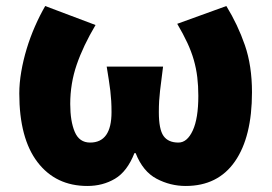

<svg xmlns="http://www.w3.org/2000/svg" viewBox="-20 -603 901 637"><path d="M270 14Q165 14 104.5 -65Q44 -144 44 -293Q44 -327 50.5 -365Q57 -403 68.5 -441Q80 -479 96 -515.5Q112 -552 130 -583L297 -520Q256 -451 234.5 -388.5Q213 -326 213 -258Q213 -201 228 -165.5Q243 -130 279 -130Q350 -130 350 -231Q350 -251 349 -268Q348 -285 346 -302Q344 -319 341 -338Q338 -357 334 -382H521Q518 -357 515.5 -338Q513 -319 511 -302Q509 -285 508 -268Q507 -251 507 -231Q507 -174 522.5 -152Q538 -130 572 -130Q601 -130 619.5 -170Q638 -210 638 -285Q638 -318 634.5 -347Q631 -376 623 -404Q615 -432 601.5 -461Q588 -490 568 -524L731 -583Q769 -521 792.5 -453Q816 -385 816 -297Q816 -149 759.5 -67.5Q703 14 596 14Q545 14 499.5 -10Q454 -34 430 -95H426Q402 -34 361.5 -10Q321 14 270 14Z"/></svg>

Font: Kinto Sans Black
Style: Regular
Weight: 900
Designer: Authors: Ryoko NISHIZUKA  (kana & ideographs); Paul D. Hunt (Latin, Greek & Cyrillic); Wenlong ZHANG  (bopomofo); Sandol
Foundry: Adobe Systems Incorporated, ookami Inc.
Version: Version 0.001